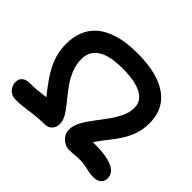

<svg xmlns="http://www.w3.org/2000/svg" viewBox="-162 -938 1183 1183"><g transform="rotate(45 429.5 -347.0)"><path d="M96 20Q60 20 39 -3.5Q18 -27 18 -58Q18 -84 35.5 -99Q53 -114 82 -114Q119 -114 150 -117Q181 -120 213.5 -124.5Q246 -129 286 -131L270 -63Q222 -120 185.5 -167.5Q149 -215 123.5 -259Q98 -303 85 -348.5Q72 -394 72 -446Q72 -501 90.5 -550Q109 -599 150 -635.5Q191 -672 259 -693Q327 -714 426 -714Q541 -714 620.5 -685Q700 -656 741 -600Q782 -544 782 -463Q782 -407 766.5 -363Q751 -319 727 -281.5Q703 -244 676 -211Q649 -178 626.5 -145Q604 -112 592 -77L549 -122Q572 -127 593.5 -129.5Q615 -132 634 -132Q712 -132 757 -119.5Q802 -107 821 -86.5Q840 -66 840 -40Q840 -14 823 2.5Q806 19 770 19Q752 19 736.5 16.5Q721 14 706 10Q691 6 673.5 3.5Q656 1 634 1Q608 1 589.5 3.5Q571 6 552 6Q527 6 506 -5.5Q485 -17 471.5 -37Q458 -57 458 -82Q458 -117 477.5 -153.5Q497 -190 525.5 -227Q554 -264 582 -302.5Q610 -341 629.5 -381Q649 -421 649 -463Q649 -504 622.5 -530.5Q596 -557 546 -570Q496 -583 426 -583Q312 -583 258.5 -547Q205 -511 205 -446Q205 -394 224 -350Q243 -306 271.5 -267Q300 -228 328.5 -194Q357 -160 376 -128.5Q395 -97 395 -67Q395 -39 377.5 -19.5Q360 0 330 0Q277 1 238 6Q199 11 166 15.5Q133 20 96 20Z"/></g></svg>

Font: Shantell Sans SemiBold
Style: Regular
Weight: 600
Designer: Stephen Nixon, Anya Danilova, Shantell Martin
Foundry: Arrow Type
Version: Version 1.011;[c5ecc13dd]